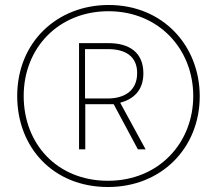

<svg xmlns="http://www.w3.org/2000/svg" viewBox="-20 -742 871 770"><path d="M413 8C628 8 781 -149 781 -356C781 -557 635 -722 416 -722C209 -722 49 -573 49 -357C49 -150 194 8 413 8ZM413 -17C208 -17 75 -166 75 -357C75 -552 217 -697 415 -697C617 -697 755 -545 755 -357C755 -169 617 -17 413 -17ZM297 -143H322V-324H436L533 -143H564L462 -330C514 -344 555 -378 555 -448C555 -533 497 -569 415 -569H297ZM411 -347H321V-545H413C482 -545 530 -517 530 -449C530 -377 478 -347 411 -347Z"/></svg>

Font: Noto Sans Kannada Condensed Thin
Style: Regular
Weight: 100
Width: 3
Designer: Jelle Bosma - Monotype Design Team
Foundry: Monotype Imaging Inc.
Version: Version 2.005